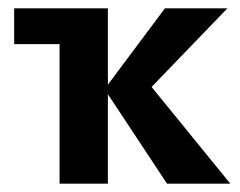

<svg xmlns="http://www.w3.org/2000/svg" viewBox="-20 -441 576 461"><path d="M14 -335V-421H180V-335ZM381 0 231 -227 376 -421H526L310 -197V-274L533 0ZM123 0V-421H239V0Z"/></svg>

Font: Ysabeau Office
Style: Bold
Weight: 700
Designer: Christian Thalmann (Catharsis Fonts)
Version: Version 2.001;gftools[0.9.30]; featfreeze: tnum,lnum,ss02